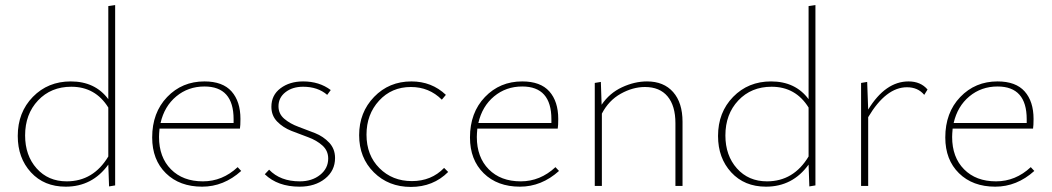

<svg xmlns="http://www.w3.org/2000/svg" viewBox="-20 -733 4149 757"><path d="M407 -709 434 -713V-2L410 2L407 -84Q344 3 239 3Q154 3 102 -53.5Q50 -110 50 -197Q50 -290 109.5 -351Q169 -412 259 -412Q355 -412 407 -342ZM243 -18Q348 -18 407 -116V-309Q356 -391 261 -391Q181 -391 130 -337Q79 -283 79 -199Q79 -120 124.5 -69Q170 -18 243 -18Z M917 -74 931 -59Q862 3 777 3Q688 3 634 -50Q580 -103 580 -191Q580 -289 639 -350.5Q698 -412 786 -412Q858 -412 893 -372.5Q928 -333 928 -264Q928 -238 926 -226H609Q607 -204 607 -193Q607 -113 654 -65.5Q701 -18 780 -18Q857 -18 917 -74ZM786 -392Q722 -392 675 -353Q628 -314 613 -248H901V-263Q901 -392 786 -392Z M1161 3Q1075 3 1024 -46L1041 -64Q1085 -18 1162 -18Q1210 -18 1242 -43.5Q1274 -69 1274 -108Q1274 -139 1251 -159.5Q1228 -180 1195 -192Q1162 -204 1129 -217Q1096 -230 1073 -253.5Q1050 -277 1050 -312Q1050 -358 1086 -385Q1122 -412 1175 -412Q1239 -412 1284 -378L1270 -359Q1233 -391 1175 -391Q1133 -391 1105.5 -369.5Q1078 -348 1078 -314Q1078 -284 1101 -264.5Q1124 -245 1157 -233Q1190 -221 1222.5 -208Q1255 -195 1278 -170.5Q1301 -146 1301 -110Q1301 -60 1261.5 -28.5Q1222 3 1161 3Z M1396 -200Q1396 -290 1455 -351Q1514 -412 1602 -412Q1682 -412 1738 -359L1722 -340Q1672 -390 1600 -390Q1524 -390 1474.5 -336Q1425 -282 1425 -202Q1425 -121 1476 -70Q1527 -19 1604 -19Q1681 -19 1731 -71L1747 -55Q1688 4 1600 4Q1512 4 1454 -53.5Q1396 -111 1396 -200Z M2170 -74 2184 -59Q2115 3 2030 3Q1941 3 1887 -50Q1833 -103 1833 -191Q1833 -289 1892 -350.5Q1951 -412 2039 -412Q2111 -412 2146 -372.5Q2181 -333 2181 -264Q2181 -238 2179 -226H1862Q1860 -204 1860 -193Q1860 -113 1907 -65.5Q1954 -18 2033 -18Q2110 -18 2170 -74ZM2039 -392Q1975 -392 1928 -353Q1881 -314 1866 -248H2154V-263Q2154 -392 2039 -392Z M2531 -412Q2597 -412 2634 -370Q2671 -328 2671 -253V0H2643V-247Q2643 -316 2612 -353Q2581 -390 2523 -390Q2475 -390 2427.5 -363.5Q2380 -337 2353 -285V0H2325V-406L2349 -410L2352 -320Q2383 -366 2432.5 -389Q2482 -412 2531 -412Z M3168 -709 3195 -713V-2L3171 2L3168 -84Q3105 3 3000 3Q2915 3 2863 -53.5Q2811 -110 2811 -197Q2811 -290 2870.5 -351Q2930 -412 3020 -412Q3116 -412 3168 -342ZM3004 -18Q3109 -18 3168 -116V-309Q3117 -391 3022 -391Q2942 -391 2891 -337Q2840 -283 2840 -199Q2840 -120 2885.5 -69Q2931 -18 3004 -18Z M3562 -412Q3610 -412 3637 -380L3624 -359Q3599 -389 3556 -389Q3473 -389 3403 -271V0H3375V-406L3399 -410L3403 -301Q3471 -412 3562 -412Z M4044 -74 4058 -59Q3989 3 3904 3Q3815 3 3761 -50Q3707 -103 3707 -191Q3707 -289 3766 -350.5Q3825 -412 3913 -412Q3985 -412 4020 -372.5Q4055 -333 4055 -264Q4055 -238 4053 -226H3736Q3734 -204 3734 -193Q3734 -113 3781 -65.5Q3828 -18 3907 -18Q3984 -18 4044 -74ZM3913 -392Q3849 -392 3802 -353Q3755 -314 3740 -248H4028V-263Q4028 -392 3913 -392Z"/></svg>

Font: EauTestInfant Extralight
Style: Regular
Weight: 250
Designer: Christian Thalmann (Catharsis Fonts)
Version: Version 0.001;PS 000.001;hotconv 1.0.88;makeotf.lib2.5.64775